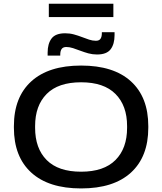

<svg xmlns="http://www.w3.org/2000/svg" viewBox="-20 -1014 887 1050"><path d="M247 -920.5V-993.5H600V-920.5ZM423.5 16.5Q246 16.5 151 -70.2Q56 -157 56 -315.5V-324Q56 -482.5 151 -569Q246 -655.5 423.5 -655.5Q601.5 -655.5 696.2 -569Q791 -482.5 791 -324V-315.5Q791 -157 696.2 -70.2Q601.5 16.5 423.5 16.5ZM423.5 -75Q548 -75 611.5 -138.8Q675 -202.5 675 -315V-324.5Q675 -436.5 611.5 -500.2Q548 -564 423.5 -564Q298.5 -564 235.2 -500.2Q172 -436.5 172 -324.5V-315Q172 -202.5 235.2 -138.8Q298.5 -75 423.5 -75ZM510.5 -716Q486 -716 463.2 -722.2Q440.5 -728.5 419.5 -736.5Q398.5 -744.5 379.2 -750.8Q360 -757 342.5 -757Q325 -757 317.2 -746.2Q309.5 -735.5 309.5 -715V-710H240.5V-726Q240.5 -775 262 -803.5Q283.5 -832 336.5 -832Q361.5 -832 384.2 -825.8Q407 -819.5 427.8 -811.5Q448.5 -803.5 467.5 -797.2Q486.5 -791 504.5 -791Q522 -791 529.5 -801.8Q537 -812.5 537 -833V-838H606.5V-822Q606.5 -772.5 584.8 -744.2Q563 -716 510.5 -716Z"/></svg>

Font: Anek Latin Expanded Medium
Style: Regular
Weight: 500
Width: 7
Designer: Yesha Goshar
Foundry: Ek Type
Version: Version 1.003